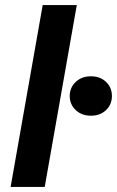

<svg xmlns="http://www.w3.org/2000/svg" viewBox="-20 -740 463 760"><path d="M22 0 149 -720H284L157 0ZM340 -282Q303 -282 279.5 -304.5Q256 -327 256 -360Q256 -393 279.5 -415.5Q303 -438 340 -438Q377 -438 400 -415.5Q423 -393 423 -360Q423 -327 400 -304.5Q377 -282 340 -282Z"/></svg>

Font: DM Sans
Style: Bold Italic
Weight: 700
Italic angle: -10°
Designer: Colophon Foundry, Jonny Pinhorn
Foundry: Colophon Foundry
Version: Version 4.004;gftools[0.9.30]